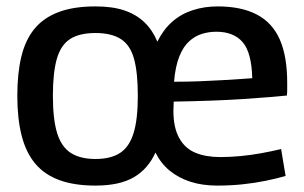

<svg xmlns="http://www.w3.org/2000/svg" viewBox="-20 -569 949 599"><path d="M34 -270Q34 -340 46.5 -392Q59 -444 87 -478.5Q115 -513 162 -531Q209 -549 278 -549Q331 -549 368 -536.5Q405 -524 430.5 -499.5Q456 -475 471 -439Q489 -476 516.5 -500.5Q544 -525 580.5 -537Q617 -549 659 -549Q733 -549 781.5 -523.5Q830 -498 853 -445.5Q876 -393 876 -311Q876 -301 876 -290.5Q876 -280 875 -271Q855 -269 820 -266Q785 -263 738.5 -260Q692 -257 637 -255Q582 -253 522 -252Q522 -245 521.5 -238Q521 -231 521 -223Q521 -171 539 -138.5Q557 -106 589.5 -92.5Q622 -79 667 -79Q697 -79 729.5 -82Q762 -85 795 -91Q828 -97 857 -104L871 -20Q843 -12 809 -5Q775 2 737 6Q699 10 658 10Q611 10 574 -2Q537 -14 509.5 -36.5Q482 -59 465 -93Q442 -42 397.5 -16Q353 10 278 10Q212 10 165.5 -7Q119 -24 90 -58.5Q61 -93 47.5 -146Q34 -199 34 -270ZM145 -270Q145 -196 158.5 -153Q172 -110 201.5 -91.5Q231 -73 278 -73Q325 -73 354 -91.5Q383 -110 396.5 -153Q410 -196 410 -270Q410 -343 398 -386Q386 -429 356.5 -447.5Q327 -466 278 -466Q228 -466 199 -447.5Q170 -429 157.5 -386Q145 -343 145 -270ZM523 -314Q565 -314 603.5 -315.5Q642 -317 675 -319Q708 -321 731.5 -322.5Q755 -324 767 -325Q765 -405 737 -437.5Q709 -470 655 -470Q632 -470 610.5 -463.5Q589 -457 570.5 -440.5Q552 -424 539.5 -393Q527 -362 523 -314Z"/></svg>

Font: Georama ExtraCondensed Thin Medium
Style: Regular
Weight: 500
Version: Version 1.001